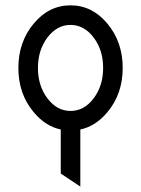

<svg xmlns="http://www.w3.org/2000/svg" viewBox="-20 -479 528 719"><path d="M244.1 -63.5Q294.9 -63.5 330.6 -110.6Q366.2 -157.7 366.2 -224.6Q366.2 -291.5 330.6 -338.6Q294.9 -385.7 244.1 -385.7Q193.4 -385.7 157.7 -338.6Q122.1 -291.5 122.1 -224.6Q122.1 -157.7 157.7 -110.6Q193.4 -63.5 244.1 -63.5ZM280.8 219.7 207.5 170.9V5.9Q149.9 -6.3 106 -59.1Q48.8 -127.4 48.8 -224.6Q48.8 -321.8 106 -390.4Q163.1 -459 244.1 -459Q325.2 -459 382.3 -390.4Q439.5 -321.8 439.5 -224.6Q439.5 -127.4 382.3 -59.1Q338.4 -6.3 280.8 5.9Z"/></svg>

Font: Catrinity
Style: Regular
Weight: 400
Designer: Alexander Lange
Foundry: High-Logic / Made with FontCreator
Version: Version 2.090;May 20, 2024;FontCreator 15.0.0.2974 64-bit